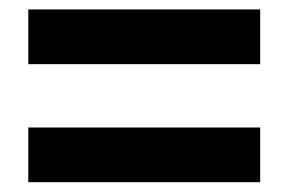

<svg xmlns="http://www.w3.org/2000/svg" viewBox="-20 -507 602 401"><path d="M39.1 -373V-487.3H523.4V-373ZM39.1 -126.5V-240.7H523.4V-126.5Z"/></svg>

Font: Reddit Mono
Style: Bold
Weight: 700
Designer: Stephen Hutchings
Foundry: Reddit
Version: Version 1.009